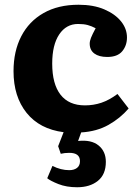

<svg xmlns="http://www.w3.org/2000/svg" viewBox="-20 -546 584 809"><path d="M305 243Q260 243 226 229.5Q192 216 179 205L201 153Q236 171 272 171Q292 171 304.5 161.5Q317 152 317 133Q317 98 272 98Q252 98 236 102L225 70L248 11Q147 -2 92 -70.5Q37 -139 37 -246Q37 -330 69.5 -393Q102 -456 163.5 -491Q225 -526 311 -526Q374 -526 419.5 -506.5Q465 -487 490 -456Q515 -425 515 -388Q515 -354 495 -330Q475 -306 432 -306Q397 -306 377.5 -320.5Q358 -335 358 -362Q358 -373 363.5 -387Q369 -401 383 -427Q366 -436 349.5 -440.5Q333 -445 309 -445Q259 -445 229.5 -401Q200 -357 200 -278Q200 -192 235 -147Q270 -102 338 -102Q374 -102 407 -113Q440 -124 475 -150L522 -89Q487 -48 437.5 -20Q388 8 322 12L309 48Q365 42 395.5 67Q426 92 426 136Q426 189 392.5 216Q359 243 305 243Z"/></svg>

Font: Literata 12pt
Style: Bold
Weight: 700
Designer: Latin by Veronika Burian and Jose Scaglione. Greek by Irene Vlachou. Cyrillic by Vera Evstafieva.
Foundry: TypeTogether
Version: Version 3.002